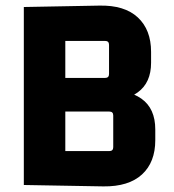

<svg xmlns="http://www.w3.org/2000/svg" viewBox="-20 -660 620 685"><path d="M534 -160Q534 -81 486.5 -37.5Q439 6 349 5L65 0V-635L334 -640Q424 -642 471.5 -598Q519 -554 519 -475V-436Q519 -365 471.5 -330.5Q424 -296 334 -296V-343Q435 -343 484.5 -308Q534 -273 534 -198ZM213 -285V-104L193 -121H370Q384 -121 384 -135V-248Q384 -262 370 -262H193ZM213 -538V-362L193 -382H355Q369 -382 369 -396V-500Q369 -514 355 -514H193Z"/></svg>

Font: Gemunu Libre ExtraLight ExtraBold
Style: Regular
Weight: 800
Version: Version 1.100